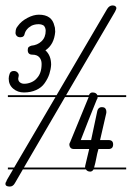

<svg xmlns="http://www.w3.org/2000/svg" viewBox="-29 -637 484 706"><path d="M365 -604Q373 -617 385 -617Q392 -617 395.5 -614Q399 -611 399 -607Q399 -604 394 -594L214 -287H298Q302 -297 311 -297Q325 -297 329 -287H435V-280H330Q330 -274 327 -271Q311 -231 297 -196.5Q283 -162 268 -122H306L329 -230Q333 -243 345 -243Q355 -243 358.5 -238Q362 -233 362 -228V-222L339 -122H370Q387 -122 387 -106Q387 -89 370 -89H333Q328 -72 325 -55Q322 -38 317 -21H435V-14H315Q310 -6 303 -6Q292 -6 287 -14H55L26 36Q19 49 7 49Q-9 49 -9 39Q-9 34 -4 27H-5L19 -14H0V-21H23L175 -280H0V-287H179ZM284 -26 299 -89H244Q234 -89 230 -94Q226 -99 226 -105Q226 -109 228 -113V-112Q245 -154 262.5 -196Q280 -238 297 -280H210L59 -21H284ZM133 -542Q125 -548 113 -548Q98 -548 86 -542L76 -535Q65 -525 62 -514Q60 -500 46 -500Q37 -500 32.5 -505Q28 -510 28 -516Q28 -527 32 -535L37 -542Q49 -559 71.5 -571Q94 -583 114 -583Q162 -583 171 -542L173 -535Q173 -531 173.5 -527.5Q174 -524 174 -520Q170 -473 138 -452Q159 -433 159 -399Q158 -382 152.5 -365Q147 -348 135 -331Q124 -315 104 -306Q84 -297 59 -297Q36 -297 19.5 -311Q3 -325 3 -348Q3 -356 6.5 -366Q10 -376 22 -376Q30 -376 35 -371Q40 -366 40 -360Q40 -359 39.5 -357Q39 -355 39 -353Q38 -351 38 -348Q38 -339 44.5 -334Q51 -329 60 -329Q73 -329 86 -334.5Q99 -340 107 -350Q124 -368 124 -402Q124 -417 115.5 -426.5Q107 -436 90 -436Q73 -436 73 -453Q73 -461 76.5 -464Q80 -467 86 -469Q109 -471 124 -485.5Q139 -500 139 -524Q139 -529 137 -535Z"/></svg>

Font: Gruenewald VA 3. Klasse
Style: Regular
Weight: 400
Designer: Peter Wiegel
Foundry: Peter Wiegel, nach dem Schriftentwurf von Dr. H. Gr¸newald
Version: Version 0.007